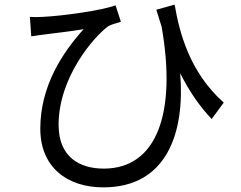

<svg xmlns="http://www.w3.org/2000/svg" viewBox="-20 -759 1040 829"><path d="M109 -686 115 -602C135 -605 152 -608 171 -610C207 -615 290 -624 341 -633C252 -534 154 -390 154 -203C154 -38 269 50 426 50C703 50 779 -190 758 -443C796 -367 840 -302 894 -245L946 -316C798 -448 755 -618 734 -739L655 -717L678 -643C743 -272 658 -31 428 -31C326 -31 233 -79 233 -220C233 -425 385 -601 449 -647C463 -654 489 -661 502 -665L479 -736C420 -714 251 -690 162 -686C144 -685 123 -685 109 -686Z"/></svg>

Font: Noto Sans HK
Style: Regular
Weight: 400
Designer: Ryoko NISHIZUKA 西塚涼子 (kana, bopomofo & ideographs); Paul D. Hunt (Latin, Greek & Cyrillic); Sandoll Communications 산돌커뮤니
Foundry: Adobe
Version: Version 2.004;hotconv 1.0.118;makeotfexe 2.5.65603